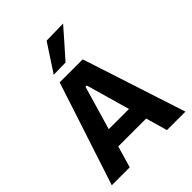

<svg xmlns="http://www.w3.org/2000/svg" viewBox="-265 -1108 1249 1249"><g transform="rotate(-45 359.0 -484.0)"><path d="M21 0Q40 -57.5 60.8 -121Q81.5 -184.5 100 -241.5L180.5 -486Q202 -552.5 219.5 -606Q237 -659 254.5 -713H466.5Q484.5 -657 501.8 -604Q519 -551 540.5 -486L620 -241Q639.5 -181.5 659.8 -119.2Q680 -57 698.5 0H528.5Q518 -36 507.5 -74Q496.5 -112 486 -149H229.5Q218.5 -111.5 207.5 -73.5Q196.5 -35.5 186 0ZM353 -573.5 265 -272H451L365 -573.5ZM262.5 -775.5Q293.5 -823.5 324.5 -870.8Q355.5 -918 386.5 -965L541 -968Q498 -919 455.8 -871Q413.5 -823 373 -777.5Z"/></g></svg>

Font: Heraclito
Style: Bold
Weight: 700
Designer: Kostas Bartsokas (font) & Cristiano Sobral (main changes)
Foundry: Kostas Bartsokas (font) & Cristiano Sobral (main changes)
Version: Version 1.00;July 8, 2020;FontCreator 13.0.0.2655 64-bit